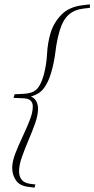

<svg xmlns="http://www.w3.org/2000/svg" viewBox="-20 -725 432 881"><path d="M42 -276 47 -292.5 88.5 -294.5Q127 -296 147 -314.2Q167 -332.5 180 -378.5Q193 -424.5 195.8 -476.8Q198.5 -529 212.5 -575Q226.5 -621 261.5 -657.2Q296.5 -693.5 359 -701L392.5 -705V-689L362 -685.5Q321 -680.5 294.8 -657Q268.5 -633.5 254.5 -586.5Q240.5 -539.5 234.5 -488.5Q228.5 -437.5 214 -389Q201.5 -347 181 -319.8Q160.5 -292.5 122 -282.5Q139.5 -274.5 147 -259.5Q154.5 -244.5 154.5 -225.5Q154.5 -196.5 141.2 -159.2Q128 -122 111 -82.2Q94 -42.5 80.8 -5.2Q67.5 32 67.5 60.5Q67.5 112 119 118.5L142.5 121.5L138.5 136L107.5 132Q69.5 127 52.8 102Q36 77 36 45Q36 16.5 50.2 -20.5Q64.5 -57.5 83.2 -97Q102 -136.5 116.2 -172.8Q130.5 -209 130.5 -236Q130.5 -253 120.8 -263Q111 -273 88 -274Z"/></svg>

Font: Newsreader 16pt ExtraLight
Style: Italic
Weight: 275
Italic angle: -17°
Designer: Hugues Gentile
Foundry: Production Type
Version: Version 1.003; ttfautohint (v1.8.3)